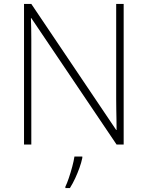

<svg xmlns="http://www.w3.org/2000/svg" viewBox="-20 -734 751 975"><path d="M608 0H572L139 -642H137Q138 -615 138.5 -588.5Q139 -562 139 -536Q139 -510 139 -481V0H102V-714H139L570 -74H572Q572 -97 571.5 -124Q571 -151 570.5 -178.5Q570 -206 570 -231V-714H608ZM398 68Q393 92 383.5 118.5Q374 145 362 171Q350 197 335 221H312V214Q320 198 329.5 170Q339 142 347 112Q355 82 358 61H398Z"/></svg>

Font: Noto Sans Hebrew ExtraLight
Style: Regular
Weight: 250
Designer: Monotype Design Team
Foundry: Monotype Imaging Inc.
Version: Version 2.003